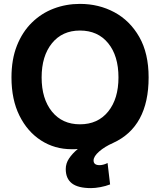

<svg xmlns="http://www.w3.org/2000/svg" viewBox="-20 -745 822 987"><path d="M39 -347Q39 -233 80 -150.5Q121 -68 191 -23Q261 22 348 22Q354 22 363.5 22Q373 22 380 21Q352 44 335 69.5Q318 95 318 124Q318 173 349.5 197.5Q381 222 448 222Q469 222 496 217Q523 212 546 203L533 93Q521 99 510.5 101.5Q500 104 492 104Q461 104 461 80Q461 59 489.5 34Q518 9 561 -10Q744 -93 744 -347Q744 -471 696 -555Q648 -639 568 -682Q488 -725 391 -725Q320 -725 256.5 -701Q193 -677 144 -629Q95 -581 67 -510.5Q39 -440 39 -347ZM194 -347Q194 -457 247 -522.5Q300 -588 391 -588Q483 -588 536 -523Q589 -458 589 -347Q589 -237 536 -171.5Q483 -106 391 -106Q300 -106 247 -171.5Q194 -237 194 -347Z"/></svg>

Font: Repo Bold
Style: Bold
Weight: 700
Designer: Stefan Peev
Foundry: Context Ltd
Version: Version 1.502